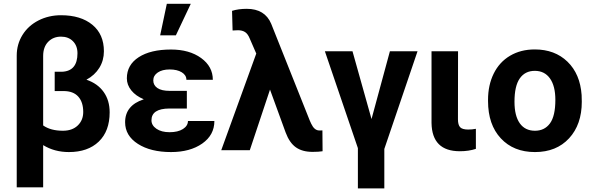

<svg xmlns="http://www.w3.org/2000/svg" viewBox="-20 -802 3159 1025"><path d="M305.7 -720.7Q411.1 -720.7 472.9 -669.9Q534.7 -619.1 534.7 -528.3Q534.7 -479.5 510.3 -439.9Q485.8 -400.4 441.4 -376.5Q501.5 -356 533.4 -311Q565.4 -266.1 565.4 -202.1Q565.4 -102.1 507.3 -46.1Q449.2 9.8 347.7 9.8Q270.5 9.8 210.4 -27.3V198.2H69.3V-504.9Q69.3 -565.9 100.1 -615.5Q130.9 -665 185.5 -692.9Q240.2 -720.7 305.7 -720.7ZM393.6 -517.6Q393.6 -557.6 369.4 -582Q345.2 -606.4 305.7 -606.4Q264.2 -606.4 237.3 -578.9Q210.4 -551.3 210.4 -502.9V-132.3Q250.5 -104 315.9 -104Q365.7 -104 395 -132.1Q424.3 -160.2 424.3 -204.1Q424.3 -256.8 397.7 -286.4Q371.1 -315.9 319.3 -315.9H272V-418.9H310.1Q393.6 -421.9 393.6 -517.6Z M647.9 -149.4Q647.9 -239.3 747.6 -272Q705.1 -289.6 681.2 -319.1Q657.2 -348.6 657.2 -383.8Q657.2 -455.6 720.5 -496.6Q783.7 -537.6 893.1 -537.6Q991.2 -537.6 1053.7 -492.2Q1116.2 -446.8 1116.2 -376H975.1Q975.1 -400.9 950.4 -416Q925.8 -431.2 885.7 -431.2Q846.2 -431.2 822.3 -415Q798.3 -398.9 798.3 -372.6Q798.3 -347.2 820.3 -332Q842.3 -316.9 886.2 -316.9H977.5V-222.7H884.3Q788.6 -222.2 788.6 -159.7Q788.6 -132.8 815.2 -114.5Q841.8 -96.2 885.3 -96.2Q930.2 -96.2 956.8 -113.3Q983.4 -130.4 983.4 -156.2H1124.5Q1124.5 -81.1 1059.6 -35.6Q994.6 9.8 893.1 9.8Q784.2 9.8 716.1 -33.9Q647.9 -77.6 647.9 -149.4ZM870.6 -781.7H998.5L918.9 -613.3H835Z M1297.4 -754.9Q1394 -754.9 1427.7 -675.3L1633.8 -158.2L1641.6 -141.1Q1658.2 -106 1683.6 -105.5H1693.4L1701.2 -106L1702.1 5.4Q1682.1 8.8 1648.4 8.8Q1594.2 8.8 1559.8 -15.4Q1525.4 -39.6 1504.9 -94.7L1421.4 -323.7L1313.5 0H1161.1L1348.1 -516.1L1313 -596.7Q1303.2 -621.1 1288.1 -630.9Q1272.9 -640.6 1250 -640.6L1221.7 -639.2L1218.8 -744.1Q1252.9 -754.9 1297.4 -754.9Z M1963.4 -166.5 2061.5 -528.3H2209L2031.7 -6.8V203.6H1890.6V-11.2L1714.4 -528.3H1861.8Z M2425.3 -528.3 2424.8 -165Q2424.8 -135.7 2436.3 -123Q2447.8 -110.4 2479.5 -110.4Q2501 -110.4 2520.5 -114.3V-7.3Q2482.4 5.4 2435.1 5.4Q2286.1 5.4 2283.7 -145.5V-528.3Z M2585.4 -269Q2585.4 -347.7 2615.7 -409.2Q2646 -470.7 2702.9 -504.4Q2759.8 -538.1 2835 -538.1Q2941.9 -538.1 3009.5 -472.7Q3077.1 -407.2 3085 -294.9L3085.9 -258.8Q3085.9 -137.2 3018.1 -63.7Q2950.2 9.8 2835.9 9.8Q2721.7 9.8 2653.6 -63.5Q2585.4 -136.7 2585.4 -262.7ZM2726.6 -258.8Q2726.6 -183.6 2754.9 -143.8Q2783.2 -104 2835.9 -104Q2887.2 -104 2916 -143.3Q2944.8 -182.6 2944.8 -269Q2944.8 -342.8 2916 -383.3Q2887.2 -423.8 2835 -423.8Q2783.2 -423.8 2754.9 -383.5Q2726.6 -343.3 2726.6 -258.8Z"/></svg>

Font: RobotoInd
Style: Bold
Weight: 700
Designer: Google
Version: Version 2.001150; 2014